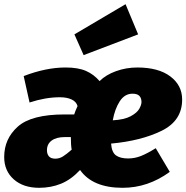

<svg xmlns="http://www.w3.org/2000/svg" viewBox="-23 -876 889 916"><path d="M452 -489Q482 -519 530.5 -536.5Q579 -554 632 -554Q733 -554 789.5 -511.5Q846 -469 846 -401Q846 -300 748 -252Q650 -204 507 -191Q510 -149 530.5 -134.5Q551 -120 588 -120Q620 -120 650 -132Q680 -144 720 -169L787 -56Q683 20 562 20Q419 20 359 -65Q316 -19 268 0.5Q220 20 164 20Q88 20 42.5 -20.5Q-3 -61 -3 -127Q-3 -214 62 -272Q127 -330 285 -330H331Q335 -344 347 -370Q341 -391 318.5 -401.5Q296 -412 263 -412Q194 -412 118 -387L90 -513Q196 -554 290 -554Q350 -554 387.5 -537.5Q425 -521 452 -489ZM515 -302Q570 -305 600.5 -321.5Q631 -338 641.5 -357Q652 -376 652 -389Q652 -408 642 -418.5Q632 -429 609 -429Q572 -429 548.5 -393Q525 -357 515 -302ZM286 -222Q246 -222 223.5 -205.5Q201 -189 201 -159Q201 -141 210.5 -130Q220 -119 241 -119Q260 -119 277 -129.5Q294 -140 319 -162Q315 -183 315 -222ZM636 -712 376 -613 332 -712 576 -856Z"/></svg>

Font: FiraGO Heavy
Style: Italic
Weight: 900
Italic angle: -8°
Designer: bBox Type GmbH
Foundry: bBox Type GmbH
Version: Version 1.001